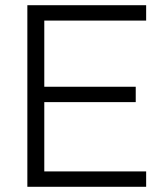

<svg xmlns="http://www.w3.org/2000/svg" viewBox="-20 -717 627 737"><path d="M85 -697H541V-638H150V-384H501V-325H150V-59H541V0H85Z"/></svg>

Font: Hanken Grotesk Light
Style: Regular
Weight: 300
Designer: Alfredo Marco Pradil
Foundry: Hanken Design Co.
Version: Version 3.014